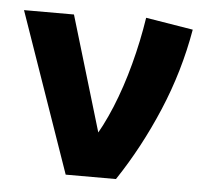

<svg xmlns="http://www.w3.org/2000/svg" viewBox="-43 -560 658 605"><g transform="rotate(5 286.0 -257.0)"><path d="M186 0 10 -505H168L294.5 -82L259.5 -112.5Q291 -161.5 317.8 -226.5Q344.5 -291.5 364.2 -365.5Q384 -439.5 395.5 -514.5L545 -490Q522 -356.5 469.2 -231.8Q416.5 -107 345 0Z"/></g></svg>

Font: Geologica Cursive SemiBold
Style: Regular
Weight: 600
Designer: Sindre Bremnes, Frode Helland
Foundry: Monokrom Skriftforlag AS
Version: Version 1.010;gftools[0.9.28]